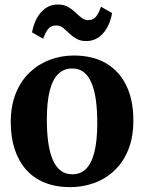

<svg xmlns="http://www.w3.org/2000/svg" viewBox="-20 -798 622 830"><path d="M26.5 -269Q26.5 -341.5 48.8 -395.8Q71 -450 109.5 -486Q148 -522 196.8 -540Q245.5 -558 298.5 -558Q382 -558 439.5 -523.8Q497 -489.5 526.8 -426.8Q556.5 -364 556.5 -277.5Q556.5 -204 534.2 -149.8Q512 -95.5 473.5 -59.8Q435 -24 386 -6.5Q337 11 284 11Q222 11 174 -8.2Q126 -27.5 93.2 -64.2Q60.5 -101 43.5 -152.8Q26.5 -204.5 26.5 -269ZM293 -44.5Q328.5 -44.5 352.2 -68.2Q376 -92 388.2 -141.2Q400.5 -190.5 400.5 -266Q400.5 -320 394.8 -363.5Q389 -407 376.2 -438Q363.5 -469 343 -485.5Q322.5 -502 292 -502Q256.5 -502 232 -478.5Q207.5 -455 195 -406Q182.5 -357 182.5 -280.5Q182.5 -226.5 188.5 -183Q194.5 -139.5 207.5 -108.5Q220.5 -77.5 241.8 -61Q263 -44.5 293 -44.5ZM118.5 -658Q129 -714 158.5 -746.2Q188 -778.5 230 -778.5Q256 -778.5 274 -768.2Q292 -758 305.8 -744.8Q319.5 -731.5 332.5 -721.2Q345.5 -711 361 -711Q382 -710.5 394.8 -726Q407.5 -741.5 416.5 -769L464.5 -741.5Q455 -686.5 425.2 -653.5Q395.5 -620.5 353 -620.5Q327 -620.5 309.5 -630.8Q292 -641 278.8 -654.2Q265.5 -667.5 252.2 -677.8Q239 -688 222.5 -688Q201 -688 188.5 -673Q176 -658 166.5 -630.5Z"/></svg>

Font: Merriweather 48pt
Style: Bold
Weight: 700
Version: Version 2.100